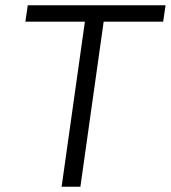

<svg xmlns="http://www.w3.org/2000/svg" viewBox="-20 -706 646 726"><path d="M213 0 301 -624H76L85 -686H606L597 -624H372L284 0Z"/></svg>

Font: Chivo Medium ExtraLight
Style: Italic
Weight: 250
Italic angle: -8.05°
Version: Version 2.002